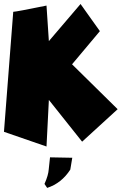

<svg xmlns="http://www.w3.org/2000/svg" viewBox="-25 -721 602 950"><path d="M373.5 -701.2 469.2 -566.9 331.5 -402.8 557.1 -180.7 381.3 -20 216.8 -226.6 205.1 3.9 -5.4 -68.8 40.5 -662.6Q53.7 -662.6 205.1 -693.4L216.8 -517.6ZM222.5 57.5 332.6 59.6 322.8 118.2Q279.5 185.5 208.4 208.7L195.1 189.1Q214.3 146.3 216.2 116.4Z"/></svg>

Font: Lapsus Pro (theguybrush.com)
Style: Bold
Weight: 700
Designer: Jose Roses
Version: Version 1.00 February 9, 2018, initial release